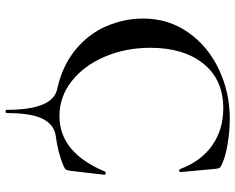

<svg xmlns="http://www.w3.org/2000/svg" viewBox="-100 -576 868 709"><g transform="rotate(90 334.5 -222.0)"><path d="M312 2Q224 -17 164.5 -66Q105 -115 77 -181Q49 -247 49 -316Q49 -410 100.5 -483Q152 -556 237 -596Q322 -636 419 -636Q464 -636 512.5 -628Q561 -620 589 -606Q598 -602 600.5 -598Q603 -594 604 -583L616 -453Q616 -450 611 -449.5Q606 -449 605 -452Q576 -530 517.5 -571Q459 -612 380 -612Q275 -612 216 -539Q157 -466 157 -343Q157 -251 190 -174Q223 -97 280.5 -52Q338 -7 409 -7Q544 -7 614 -175Q616 -178 619 -178Q621 -178 623.5 -176.5Q626 -175 626 -174L611 -46Q609 -34 606.5 -30.5Q604 -27 595 -23Q544 -1 480 7Q441 13 419.5 54.5Q398 96 398 187Q398 192 392 192Q386 192 386 187Q386 20 312 2Z"/></g></svg>

Font: Cormorant Garamond SemiBold
Style: Regular
Weight: 600
Designer: Christian Thalmann (Catharsis Fonts)
Foundry: Catharsis Fonts
Version: Version 4.000